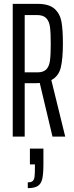

<svg xmlns="http://www.w3.org/2000/svg" viewBox="-20 -708 381 995"><path d="M252 0 186 -278Q181 -277 170 -277H108V0H46V-688H175Q234 -688 262.5 -662.5Q291 -637 298.5 -595.5Q306 -554 306 -483Q306 -403 295 -358Q284 -313 246 -293L318 0ZM243 -481Q243 -539 239 -568.5Q235 -598 219.5 -614Q204 -630 172 -630H108V-333H174Q205 -333 220 -348.5Q235 -364 239 -394Q243 -424 243 -481ZM161 160V144H135V62H205V142Q205 193 199 219Q193 245 175.5 256Q158 267 124 267V237Q142 237 149.5 230Q157 223 159 208Q161 193 161 160Z"/></svg>

Font: Saira Ultra Condensed
Style: Regular
Weight: 400
Width: 1
Designer: Hector Gatti with collaboration of the Omnibus-Type team
Foundry: Omnibus-Type
Version: Version 1.001; ttfautohint (v1.8)